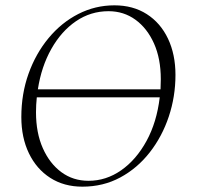

<svg xmlns="http://www.w3.org/2000/svg" viewBox="-20 -690 738 720"><path d="M289 10Q220 10 168.5 -23Q117 -56 88.5 -115Q60 -174 60 -251Q60 -338 87 -413.5Q114 -489 162 -547Q210 -605 273.5 -637.5Q337 -670 409 -670Q479 -670 530.5 -637Q582 -604 610 -545Q638 -486 638 -409Q638 -328 613 -253Q588 -178 541.5 -118.5Q495 -59 431 -24.5Q367 10 289 10ZM387 -648Q320 -648 265 -610.5Q210 -573 172.5 -506.5Q135 -440 122 -355H582Q583 -374 583 -393Q583 -470 557.5 -527Q532 -584 488 -616Q444 -648 387 -648ZM312 -12Q378 -12 434.5 -51.5Q491 -91 529.5 -161.5Q568 -232 579 -325H118Q115 -297 115 -269Q115 -192 140.5 -134.5Q166 -77 210 -44.5Q254 -12 312 -12Z"/></svg>

Font: Spectral ExtraLight
Style: Italic
Weight: 275
Italic angle: -10°
Designer: Jean-Baptiste Levee
Foundry: Production Type
Version: Version 2.001